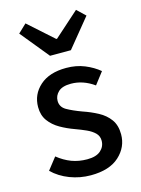

<svg xmlns="http://www.w3.org/2000/svg" viewBox="-119 -841 676 921"><g transform="rotate(-15 219.5 -380.5)"><path d="M215.8 12.2Q162.1 12.2 112.3 -6.8Q62.5 -25.9 26.9 -60.5L73.2 -119.6Q106 -93.3 141.4 -79.8Q176.8 -66.4 219.2 -66.4Q263.7 -66.4 285.9 -86.2Q308.1 -106 308.1 -135.3Q308.1 -158.2 292.5 -173.6Q276.9 -189 252 -200.2Q227.1 -211.4 198.7 -221.7Q161.6 -234.9 128.9 -253.7Q96.2 -272.5 75.7 -300.5Q55.2 -328.6 55.2 -369.1Q55.2 -432.1 102.3 -474.1Q149.4 -516.1 233.4 -516.1Q283.2 -516.1 324.5 -499.3Q365.7 -482.4 396 -457L350.6 -397.9Q295.9 -437 235.8 -437Q192.9 -437 173.1 -418.2Q153.3 -399.4 153.3 -374Q153.3 -343.3 181.2 -327.1Q209 -311 255.4 -293.9Q294.4 -280.8 329.1 -262.2Q363.8 -243.7 385 -214.6Q406.2 -185.5 406.2 -140.6Q406.2 -77.1 357.4 -32.5Q308.6 12.2 215.8 12.2ZM174.3 -592.3 59.1 -733.4 100.6 -772.9 224.1 -662.6H228L351.6 -772.9L393.1 -733.4L277.8 -592.3Z"/></g></svg>

Font: Akatab SemiBold
Style: Regular
Weight: 600
Designer: SIL Global
Foundry: SIL Global
Version: Version 4.100